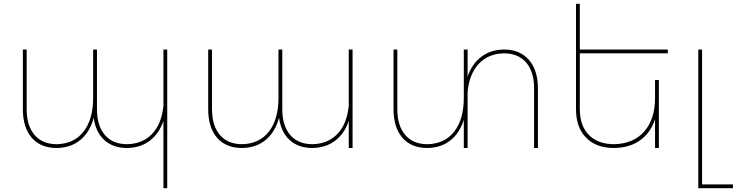

<svg xmlns="http://www.w3.org/2000/svg" viewBox="-20 -777 3868 1008"><path d="M838 -517H858V211H838V-142Q815 -75 766 -38Q717 -1 647 0Q574 0 528 -41.5Q482 -83 472 -159Q452 -84 402 -42.5Q352 -1 278 0Q193 0 146.5 -54Q100 -108 100 -204V-517H120V-204Q120 -117 161.5 -68.5Q203 -20 278 -20Q369 -22 419 -86.5Q469 -151 469 -264V-517H489V-204Q489 -117 530.5 -68.5Q572 -20 648 -20Q730 -22 779.5 -75Q829 -128 838 -222Z M1811 -517H1831V0H1811V-142Q1788 -75 1739 -38Q1690 -1 1620 0Q1547 0 1501 -41.5Q1455 -83 1445 -159Q1425 -84 1375 -42.5Q1325 -1 1251 0Q1166 0 1119.5 -54Q1073 -108 1073 -204V-517H1093V-204Q1093 -117 1134.5 -68.5Q1176 -20 1251 -20Q1342 -22 1392 -86.5Q1442 -151 1442 -264V-517H1462V-204Q1462 -117 1503.5 -68.5Q1545 -20 1621 -20Q1703 -22 1752.5 -75Q1802 -128 1811 -222Z M2626 -517Q2709 -517 2756.5 -463Q2804 -409 2804 -313V0H2784V-313Q2784 -400 2742.5 -448.5Q2701 -497 2625 -497Q2543 -495 2493.5 -442Q2444 -389 2435 -295V0H2415V-148Q2393 -78 2344 -39.5Q2295 -1 2224 0Q2139 0 2092.5 -54Q2046 -108 2046 -204V-517H2066V-204Q2066 -117 2107.5 -68.5Q2149 -20 2224 -20Q2315 -22 2365 -86.5Q2415 -151 2415 -264V-517H2435V-375Q2458 -442 2507 -479Q2556 -516 2626 -517Z M3486 -497H3024V-204Q3024 -117 3071.5 -68.5Q3119 -20 3204 -20Q3305 -22 3362 -86.5Q3419 -151 3419 -264V-357H3439V0H3419V-151Q3395 -79 3340 -40Q3285 -1 3204 0Q3110 0 3057 -54Q3004 -108 3004 -204V-757H3024V-517H3486Z M3666 191H3828V211H3646V-517H3666Z"/></svg>

Font: Montserrat arm Thin
Style: Regular
Weight: 250
Designer: Julieta Ulanovsky
Foundry: Julieta Ulanovsky
Version: Version 6.000;PS 006.000;hotconv 1.0.88;makeotf.lib2.5.64775